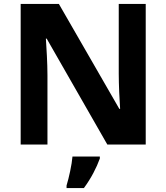

<svg xmlns="http://www.w3.org/2000/svg" viewBox="-20 -734 845 975"><path d="M720 0V-714H583V-360C583 -305 587 -221 590 -181H586L279 -714H85V0H221V-352C221 -413 216 -492 213 -538H217L525 0ZM487 71V61H348C345 101 330 169 318 208V221H406C443 171 470 118 487 71Z"/></svg>

Font: Noto Sans Canadian Aboriginal
Style: Bold
Weight: 700
Designer: Monotype Design Team, Typotheque's Kevin King
Foundry: Monotype Imaging Inc.
Version: Version 2.004